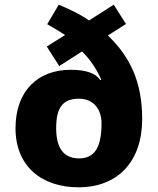

<svg xmlns="http://www.w3.org/2000/svg" viewBox="-20 -787 673 817"><path d="M230 -767 181 -684C207 -669 236 -652 257 -638L179 -589L232 -506L329 -568C366 -532 391 -492 411 -448L407 -446C386 -476 346 -490 280 -490C144 -490 46 -403 46 -241C46 -79 158 10 314 10C480 10 585 -98 585 -281C585 -439 533 -546 439 -636L516 -685L464 -767L359 -700C323 -725 280 -746 230 -767ZM316 -367C382 -367 412 -317 412 -263C412 -163 385 -113 316 -113C246 -113 219 -164 219 -241C219 -327 245 -367 316 -367Z"/></svg>

Font: Noto Sans Thai Looped ExtraBold
Style: Regular
Weight: 800
Designer: Cadson Demak Team
Foundry: Cadson Demak Co., Ltd.
Version: Version 1.001